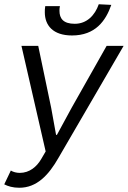

<svg xmlns="http://www.w3.org/2000/svg" viewBox="-20 -872 602 904"><path d="M71 12C153 12 209 -47 256 -130L562 -656H482L317 -364L248 -237H244L221 -364L160 -656H81L195 -159L174 -123C153 -87 119 -58 73 -58C58 -58 42 -62 31 -69L0 -4C18 5 40 12 71 12ZM319 -705C429 -705 478 -774 504 -849L445 -852C427 -800 389 -760 332 -760C278 -760 260 -785 260 -821C260 -828 260 -832 262 -843H193C191 -831 191 -823 191 -814C191 -753 229 -705 319 -705Z"/></svg>

Font: Source Sans Pro
Style: Italic
Weight: 400
Italic angle: -11°
Designer: Paul D. Hunt
Foundry: Adobe Systems Incorporated
Version: Version 3.006;hotconv 1.0.111;makeotfexe 2.5.65597